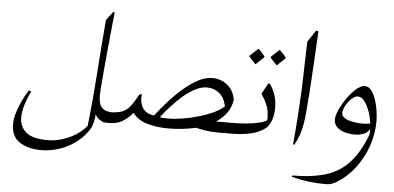

<svg xmlns="http://www.w3.org/2000/svg" viewBox="-60 -847 2559 1246"><g transform="rotate(5 1219.0 -224.0)"><path d="M684 -70Q698 -70 704.5 -61Q711 -52 711 -41Q711 -27 701.5 -13.5Q692 0 674 0Q646 0 618.5 -8Q591 -16 574 -48Q573 -25 567.5 -1.5Q562 22 553 42Q523 94 473.5 133Q424 172 364 193Q304 214 241 214Q155 214 100 178Q45 142 45 60Q45 27 57 -12.5Q69 -52 88 -92Q107 -132 128 -165L144 -159Q120 -110 107 -66Q94 -22 94 13Q94 75 137.5 110.5Q181 146 275 146Q323 146 371 131.5Q419 117 460 91Q501 65 529 30Q548 -139 559.5 -310Q571 -481 587 -665L631 -721L639 -717Q635 -676 628.5 -614Q622 -552 615.5 -483Q609 -414 603 -349Q597 -284 593.5 -236Q590 -188 590 -169Q590 -142 597 -119.5Q604 -97 624.5 -83.5Q645 -70 684 -70Z M952 -74Q985 -118 1027.5 -165.5Q1070 -213 1118 -255Q1166 -297 1214.5 -323Q1263 -349 1308 -349Q1364 -349 1406.5 -314.5Q1449 -280 1458 -221Q1452 -172 1425 -134.5Q1398 -97 1356 -70H1461Q1483 -70 1492 -59.5Q1501 -49 1501 -36Q1501 -23 1491 -11.5Q1481 0 1461 0H1370Q1330 0 1296.5 -5Q1263 -10 1230 -18Q1187 -8 1141.5 -3Q1096 2 1049 2Q976 2 913.5 -16Q851 -34 818 -79Q787 -42 751.5 -21Q716 0 669 0H645Q623 0 612 -10Q601 -20 601 -33Q601 -47 614.5 -58.5Q628 -70 656 -70Q712 -70 743 -82Q774 -94 796 -122.5Q818 -151 844 -199L861 -207Q854 -153 876.5 -116Q899 -79 952 -74ZM990 -66Q1002 -64 1015.5 -63Q1029 -62 1044 -62Q1088 -62 1140 -70.5Q1192 -79 1243 -94Q1294 -109 1337 -129Q1380 -149 1405 -173Q1392 -232 1357 -258.5Q1322 -285 1279 -285Q1242 -285 1202.5 -264.5Q1163 -244 1125 -211.5Q1087 -179 1052.5 -140.5Q1018 -102 990 -66Z M1673 -346H1682Q1727 -281 1730 -206Q1732 -168 1724 -131.5Q1716 -95 1691 -63Q1652 -29 1594.5 -14.5Q1537 0 1461 0Q1427 0 1408.5 -11.5Q1390 -23 1390 -36Q1390 -49 1408 -59.5Q1426 -70 1457 -70Q1504 -70 1550.5 -74Q1597 -78 1633.5 -86.5Q1670 -95 1685 -107Q1688 -114 1687 -130Q1686 -146 1683.5 -164Q1681 -182 1677 -192Q1668 -218 1655.5 -240Q1643 -262 1634 -275ZM1715 -468Q1714 -470 1706 -478Q1698 -486 1688.5 -496.5Q1679 -507 1673 -514V-519L1726 -568H1729Q1741 -557 1750.5 -546Q1760 -535 1770 -523V-518L1718 -468ZM1577 -463Q1576 -465 1568 -473Q1560 -481 1550.5 -491.5Q1541 -502 1535 -509V-514L1588 -563H1591Q1603 -552 1612.5 -541Q1622 -530 1632 -518V-513L1580 -463Z M1967 -710Q1966 -690 1964 -659Q1962 -628 1960 -583Q1955 -492 1951 -425.5Q1947 -359 1943.5 -306Q1940 -253 1935 -200Q1931 -147 1924.5 -107Q1918 -67 1906.5 -33Q1895 1 1874 38L1867 32Q1871 -10 1874 -46.5Q1877 -83 1880 -124.5Q1883 -166 1886 -220Q1893 -325 1895 -429.5Q1897 -534 1901 -638L1952 -715Z M2298 -383Q2323 -383 2341 -360Q2359 -337 2370.5 -302Q2382 -267 2387.5 -229Q2393 -191 2393 -161Q2393 -80 2365.5 0Q2338 80 2287.5 146Q2237 212 2169 253Q2148 265 2133.5 269Q2119 273 2098 273Q2040 273 1988.5 266.5Q1937 260 1877 245L1879 236Q2007 236 2096.5 208.5Q2186 181 2248 114Q2310 47 2355 -71Q2357 -89 2357 -111L2355 -108Q2344 -84 2317 -74Q2290 -64 2258 -64Q2225 -64 2194 -73Q2163 -82 2143 -101Q2123 -120 2123 -149Q2123 -170 2134.5 -200Q2146 -230 2165.5 -262Q2185 -294 2208 -321.5Q2231 -349 2254.5 -366Q2278 -383 2298 -383ZM2167 -196Q2167 -180 2181 -168.5Q2195 -157 2216.5 -151Q2238 -145 2260.5 -142Q2283 -139 2299 -139Q2326 -139 2354 -144Q2349 -184 2335.5 -222.5Q2322 -261 2302.5 -286.5Q2283 -312 2258 -312Q2244 -312 2228 -300Q2212 -288 2198 -269.5Q2184 -251 2175.5 -231Q2167 -211 2167 -196Z"/></g></svg>

Font: Bona Nova SC
Style: Italic
Weight: 400
Italic angle: -4°
Designer: Mateusz Machalski
Foundry: Capitalics
Version: Version 4.001; ttfautohint (v1.8.4.7-5d5b)